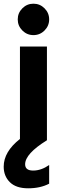

<svg xmlns="http://www.w3.org/2000/svg" viewBox="-43 -759 339 1039"><path d="M223 235Q175 260 109.5 260Q44 260 10.5 227Q-23 194 -23 143Q-23 62 65 -7V-507H211V0Q93 73 93 130Q93 164 136.5 164Q180 164 223 134ZM198 -714Q223 -689 223 -654Q223 -619 198 -594Q173 -569 138 -569Q103 -569 78 -594Q53 -619 53 -654Q53 -689 78 -714Q103 -739 138 -739Q173 -739 198 -714Z"/></svg>

Font: Hind Kochi
Style: Bold
Weight: 700
Designer: Dhruvi Tolia
Foundry: Indian Type Foundry
Version: Version 0.702;PS 1.0;hotconv 1.0.81;makeotf.lib2.5.63406